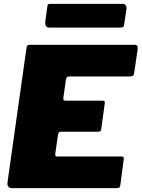

<svg xmlns="http://www.w3.org/2000/svg" viewBox="-20 -974 733 994"><path d="M117 -725Q119 -736 122 -739Q125 -742 134 -742H678Q697 -742 692 -715L675 -599Q674 -587 669 -582.5Q664 -578 650 -578H340Q331 -578 327 -574.5Q323 -571 321 -560L308 -468Q307 -458 309.5 -455.5Q312 -453 319 -453H508Q519 -453 521.5 -449Q524 -445 522 -436L504 -305Q503 -292 488 -292H295Q283 -292 280 -276L266 -177Q265 -164 273 -164H606Q617 -164 619.5 -160Q622 -156 620 -145L603 -16Q602 -7 598 -3.5Q594 0 581 0H43Q15 0 19 -31L117 -725ZM623 -849Q622 -836 616.5 -833.5Q611 -831 596 -831H236Q223 -831 218 -839.5Q213 -848 214 -859L225 -940Q227 -950 229.5 -952Q232 -954 239 -954H618Q626 -954 631 -946Q636 -938 635 -930Z"/></svg>

Font: Libre Franklin Thin Black
Style: Italic
Weight: 900
Italic angle: -8°
Version: Version 2.000